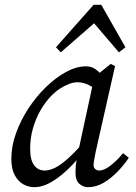

<svg xmlns="http://www.w3.org/2000/svg" viewBox="-20 -763 562 796"><path d="M122 13Q98 13 76.5 1Q55 -11 41 -37Q27 -63 27 -105Q27 -157 46.5 -211Q66 -265 98.5 -314.5Q131 -364 171.5 -403Q212 -442 254.5 -465Q297 -488 336 -488Q358 -488 374.5 -477Q391 -466 404.5 -447.5Q418 -429 431 -406L394 -380Q375 -396 351 -409Q327 -422 301 -422Q285 -422 266.5 -415Q248 -408 228.5 -395.5Q209 -383 191 -364Q167 -339 147.5 -305Q128 -271 116.5 -230.5Q105 -190 105 -146Q105 -100 121.5 -78Q138 -56 165 -56Q186 -56 210.5 -68.5Q235 -81 267.5 -111Q300 -141 343 -192L355 -170H352Q317 -118 277 -76.5Q237 -35 197.5 -11Q158 13 122 13ZM345 13Q325 13 309 -1Q293 -15 293 -45Q293 -60 294 -72.5Q295 -85 297.5 -98.5Q300 -112 303 -128L304 -133L371 -443L378 -449L439 -498L457 -489L377 -135Q373 -116 370.5 -101Q368 -86 368 -78Q368 -68 375 -62Q382 -56 392 -56Q411 -56 437.5 -76Q464 -96 490 -128L514 -109Q495 -80 468 -52Q441 -24 410 -5.5Q379 13 345 13ZM473 -546 350 -690H397L232 -546L212 -567L368 -743H400L500 -567Z"/></svg>

Font: Source Serif 4
Style: Italic
Weight: 400
Italic angle: -12°
Designer: Frank Grießhammer
Foundry: Adobe Systems Incorporated
Version: Version 4.004;hotconv 1.0.116;makeotfexe 2.5.65601